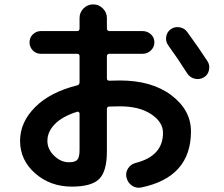

<svg xmlns="http://www.w3.org/2000/svg" viewBox="-20 -827 1040 892"><path d="M337.9 -307.6Q269.5 -286.1 234.9 -250.5Q200.2 -214.8 200.2 -172.9Q200.2 -133.8 231.4 -103.5Q262.7 -73.2 299.8 -73.2Q329.1 -73.2 339.4 -85Q349.6 -96.7 349.6 -129.9V-299.8Q349.6 -303.7 345.7 -306.6Q341.8 -309.6 337.9 -307.6ZM313.5 40Q213.9 40 143.6 -21.5Q73.2 -83 73.2 -172.9Q73.2 -258.8 143.1 -329.1Q212.9 -399.4 339.8 -430.7Q349.6 -433.6 349.6 -445.3V-565.4Q349.6 -577.1 338.9 -577.1H169.9Q147.5 -577.1 132.3 -592.8Q117.2 -608.4 117.2 -630.4Q117.2 -652.3 132.8 -667.5Q148.4 -682.6 169.9 -682.6H338.9Q349.6 -682.6 349.6 -695.3V-743.2Q349.6 -769.5 368.2 -788.1Q386.7 -806.6 413.1 -806.6Q439.5 -806.6 458 -787.6Q476.6 -768.6 476.6 -743.2V-695.3Q476.6 -683.6 488.3 -682.6H642.6Q665 -682.6 681.2 -667.5Q697.3 -652.3 697.3 -630.4Q697.3 -608.4 681.2 -592.8Q665 -577.1 642.6 -577.1H488.3Q477.5 -577.1 476.6 -565.4V-462.9Q476.6 -452.1 488.3 -452.1Q503.9 -453.1 537.1 -453.1Q685.5 -453.1 776.4 -384.3Q867.2 -315.4 867.2 -216.8Q867.2 -3.9 636.7 43.9Q612.3 48.8 592.8 35.2Q573.2 21.5 567.4 -2.9Q562.5 -25.4 575.2 -44.9Q587.9 -64.5 611.3 -70.3Q737.3 -102.5 737.3 -210Q737.3 -259.8 682.6 -296.4Q627.9 -333 537.1 -333Q502.9 -333 487.3 -332Q477.5 -332 476.6 -320.3V-123Q476.6 -31.2 440.9 4.4Q405.3 40 313.5 40ZM849.6 -678.7Q903.3 -605.5 944.3 -542Q956.1 -523.4 950.7 -500.5Q945.3 -477.5 925.8 -466.8Q906.2 -456.1 884.3 -461.4Q862.3 -466.8 849.6 -486.3Q801.8 -561.5 761.7 -616.2Q749 -633.8 752 -655.8Q754.9 -677.7 773.4 -691.4Q792 -704.1 814.5 -700.2Q836.9 -696.3 849.6 -678.7Z"/></svg>

Font: Rounded-X Mgen+ 1mn bold
Style: Bold
Weight: 700
Designer: [Source Han Sans]
Ryoko NISHIZUKA  (kana & ideographs); Paul D. Hunt (Latin, Greek & Cyrillic); Wenlong ZHANG  (bopomofo
Version: Version 1.059.20150602